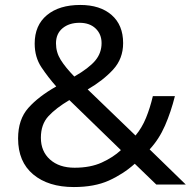

<svg xmlns="http://www.w3.org/2000/svg" viewBox="-20 -745 772 775"><path d="M304 -725Q384 -725 430.5 -684.5Q477 -644 477 -571Q477 -508 436.5 -464Q396 -420 334 -384L527 -198Q553 -229 569.5 -269.5Q586 -310 597 -357H686Q670 -293 646 -238Q622 -183 584 -142L730 0H611L524 -84Q477 -42 419 -16Q361 10 278 10Q175 10 114 -41Q53 -92 53 -186Q53 -263 94.5 -309.5Q136 -356 207 -396Q175 -432 147.5 -473Q120 -514 120 -569Q120 -643 169.5 -684Q219 -725 304 -725ZM301 -653Q259 -653 232.5 -631Q206 -609 206 -570Q206 -534 225 -503.5Q244 -473 280 -436Q339 -470 364.5 -500.5Q390 -531 390 -571Q390 -607 366 -630Q342 -653 301 -653ZM260 -341Q206 -309 175.5 -276Q145 -243 145 -189Q145 -134 182 -101Q219 -68 281 -68Q345 -68 391 -89Q437 -110 468 -139Z"/></svg>

Font: Noto Sans PhagsPa
Style: Regular
Weight: 400
Designer: Monotype Design Team
Foundry: Monotype Imaging Inc.
Version: Version 2.004; ttfautohint (v1.8.4.7-5d5b)